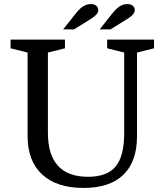

<svg xmlns="http://www.w3.org/2000/svg" viewBox="-20 -915 812 946"><path d="M592 -259V-656L508 -677V-720H739V-677L655 -656V-243Q655 -119 588 -54Q521 11 392 11Q259 11 187.5 -55.5Q116 -122 116 -244V-656L32 -677V-720H300V-677L216 -656V-261Q216 -44 414 -44Q508 -44 550 -95Q592 -146 592 -259ZM291 -770 352 -847Q366 -865 378.5 -875.5Q391 -886 403 -890.5Q415 -895 427 -895Q444 -895 454 -887Q464 -879 464 -865Q464 -855 456.5 -845.5Q449 -836 433 -825.5Q417 -815 391 -799L344 -770ZM471 -770 532 -847Q546 -865 558.5 -875.5Q571 -886 583 -890.5Q595 -895 607 -895Q624 -895 634 -887Q644 -879 644 -865Q644 -855 636.5 -845.5Q629 -836 613 -825.5Q597 -815 571 -799L524 -770Z"/></svg>

Font: Domine
Style: Regular
Weight: 400
Designer: Pablo Impallari, Rodrigo Fuenzalida, Brenda Gallo
Foundry: Pablo Impallari, Rodrigo Fuenzalida, Brenda Gallo
Version: Version 2.000;September 19, 2022;FontCreator 14.0.0.2877 64-